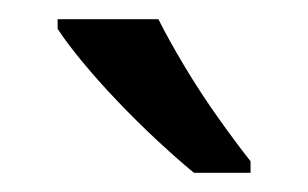

<svg xmlns="http://www.w3.org/2000/svg" viewBox="-20 -786 321 200"><path d="M145 -766Q156 -744 172.5 -716.5Q189 -689 207.5 -663Q226 -637 241 -618V-606H182Q165 -620 144 -639.5Q123 -659 102.5 -680.5Q82 -702 65.5 -722Q49 -742 40 -756V-766Z"/></svg>

Font: oriya15
Style: Book
Weight: 400
Designer: Jelle Bosma - Monotype Design Team
Foundry: Monotype Imaging Inc.
Version: Version 2.003